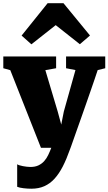

<svg xmlns="http://www.w3.org/2000/svg" viewBox="-44 -899 660 1168"><path d="M60.5 100.1Q64.5 103.5 74 106.4Q83.5 109.4 95 111.6Q106.4 113.8 118.7 115.2Q130.9 116.7 140.6 116.7Q169.9 116.7 190.2 106.9Q210.4 97.2 224.9 81.1Q239.3 64.9 249.3 43.9Q259.3 22.9 268.1 0H205.1L18.6 -472.2L-23.9 -483.9V-555.7H297.4V-483.9L231.9 -472.2L307.1 -220.2L328.6 -141.1L344.2 -220.2L415 -472.7L357.9 -483.9V-555.7H596.2V-483.9L550.3 -472.7Q542.5 -448.7 531.2 -415.8Q520 -382.8 506.8 -345Q493.7 -307.1 479.5 -266.6Q465.3 -226.1 451.7 -187.3Q438 -148.4 425.5 -113.5Q413.1 -78.6 403.6 -51.5Q394 -24.4 388.2 -7.8Q382.3 8.8 381.3 10.7Q360.8 68.8 338.1 113.3Q315.4 157.7 287.8 188Q260.3 218.3 225.8 233.6Q191.4 249 147 249Q136.2 249 123.8 248.3Q111.3 247.6 99.4 246.1Q87.4 244.6 77.1 242.4Q66.9 240.2 60.5 237.3V100.1ZM87.4 -682.6 245.6 -879.4H342.3L503.4 -683.1L441.9 -629.9L294.9 -746.1L147 -629.4Z"/></svg>

Font: Merriweather UltraBold
Style: Regular
Weight: 900
Designer: Eben Sorkin ( sorkintype@gmail.com )
Foundry: Eben Sorkin
Version: Version 1.570; ttfautohint (v1.3) -l 8 -r 32 -G 0 -x 0 -H 60